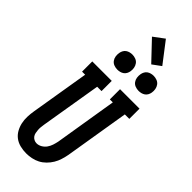

<svg xmlns="http://www.w3.org/2000/svg" viewBox="-374 -1228 1276 1276"><g transform="rotate(45 264.0 -590.0)"><path d="M205 8Q176 8 148 1Q120 -6 98.5 -22Q77 -38 63.5 -62Q50 -86 44 -113Q38 -140 39 -169.5Q40 -199 45 -228L113 -639H84V-735H267V-639H226L155 -212Q153 -199 151.5 -185.5Q150 -172 151 -158.5Q152 -145 154.5 -132.5Q157 -120 164 -110Q171 -100 182.5 -94Q194 -88 207 -88Q226 -88 244 -98.5Q262 -109 273.5 -125.5Q285 -142 291 -160.5Q297 -179 301 -198L373 -639H345V-735H528V-639H486L411 -183Q406 -158 398.5 -133.5Q391 -109 377.5 -86.5Q364 -64 345 -45Q326 -26 303 -14Q280 -2 254.5 3Q229 8 205 8ZM440 -814Q423 -814 407.5 -820Q392 -826 382.5 -839Q373 -852 370.5 -868.5Q368 -885 371 -902Q373 -914 379 -925Q385 -936 395 -943Q405 -950 417 -953Q429 -956 440 -956Q457 -956 472.5 -950Q488 -944 497.5 -931Q507 -918 510 -901.5Q513 -885 510 -868Q508 -856 502 -845Q496 -834 486 -827Q476 -820 464 -817Q452 -814 440 -814ZM240 -814Q223 -814 207.5 -820Q192 -826 182.5 -839Q173 -852 170.5 -868.5Q168 -885 171 -902Q173 -914 179 -925Q185 -936 195 -943Q205 -950 217 -953Q229 -956 240 -956Q257 -956 272.5 -950Q288 -944 297.5 -931Q307 -918 310 -901.5Q313 -885 310 -868Q308 -856 302 -845Q296 -834 286 -827Q276 -820 264 -817Q252 -814 240 -814ZM375 -998 248 -1132 323 -1188 435 -1042Z"/></g></svg>

Font: Iosevka Slab
Style: Bold Italic
Weight: 700
Italic angle: -9°
Monospace: yes
Designer: Belleve Invis
Foundry: Belleve Invis
Version: Version 11.1.0; ttfautohint (v1.8.3)